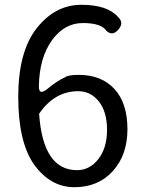

<svg xmlns="http://www.w3.org/2000/svg" viewBox="-20 -767 595 800"><path d="M143 -293Q159 -58 301 -58Q354 -58 390 -104.5Q426 -151 426 -226Q426 -301 392 -344Q358 -387 306 -387Q207 -387 143 -293ZM123 -80Q56 -174 56 -363Q56 -552 133 -649.5Q210 -747 319 -747Q428 -747 472 -696Q498 -672 473 -643.5Q448 -615 423 -639Q402 -671 325 -671Q248 -671 196 -598.5Q144 -526 142 -408Q141 -366 180 -398.5Q219 -431 251 -445Q264 -455 308 -455Q403 -455 457 -396Q511 -337 511 -229Q511 -121 450 -54Q389 13 290 13Q191 13 123 -80Z"/></svg>

Font: Raw Maruko Gothic CJK TC
Style: Regular
Weight: 400
Version: Version 1.001